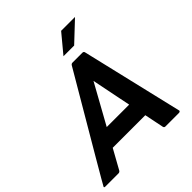

<svg xmlns="http://www.w3.org/2000/svg" viewBox="-273 -1103 1271 1271"><g transform="rotate(-45 362.5 -468.0)"><path d="M477 -272 421 -550 267 -272ZM670 0H544Q534 0 531 -10L503 -147H198L122 -10Q116 0 105 0H-19Q-28 0 -28 -6Q-28 -10 392 -724Q398 -734 408 -734H501Q512 -734 515 -724L684 -9Q682 0 670 0ZM496 -806H396L504 -936H634Z"/></g></svg>

Font: YamahaIndonesia935. App
Style: Bold Italic
Weight: 700
Italic angle: -10°
Designer: Dalton Maag Ltd
Foundry: Dalton Maag Ltd
Version: Version 1.002; January 01, 2024; Regular/Italic